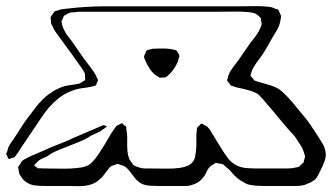

<svg xmlns="http://www.w3.org/2000/svg" viewBox="-30 -559 1100 637"><path d="M999 47Q995 48 991 50Q987 52 982 54Q968 58 952 58Q936 58 921 58H852Q840 58 827.5 57.5Q815 57 804 55Q800 54 796 53.5Q792 53 788 51Q778 46 770 41Q762 36 754 29Q745 21 737.5 11.5Q730 2 720 -5Q717 -7 714 -10.5Q711 -14 707 -15Q704 -16 700.5 -16Q697 -16 694 -17Q693 -17 690.5 -18Q688 -19 686 -18Q684 -18 681.5 -16Q679 -14 677 -13Q675 -12 672.5 -10.5Q670 -9 668 -7Q660 0 655.5 11Q651 22 644 30Q629 49 608 54Q598 58 585 58Q572 58 561 58H494Q481 58 466 57Q451 56 439 50Q425 42 415.5 29Q406 16 396 4Q386 -8 371 -12Q368 -13 364.5 -14Q361 -15 359 -15Q358 -15 355.5 -14Q353 -13 351 -12Q348 -11 344.5 -10Q341 -9 338 -7Q334 -4 331 0Q328 4 325 8L310 27Q294 45 275 52Q255 59 232 58.5Q209 58 187 58H121Q111 58 101.5 57.5Q92 57 83 56Q54 50 40 27Q39 25 37 22.5Q35 20 34 18Q33 14 32.5 9.5Q32 5 31 1Q31 -1 30.5 -2.5Q30 -4 30 -5Q31 -7 32.5 -9Q34 -11 35 -12Q37 -14 38.5 -17.5Q40 -21 42 -23Q45 -27 50.5 -30Q56 -33 60 -35Q73 -42 87 -47.5Q101 -53 114 -59Q137 -70 166 -81Q195 -92 217 -103Q237 -111 257 -120Q277 -129 297 -137Q300 -139 303 -140Q306 -141 309 -142Q313 -144 314 -144Q315 -144 319 -142Q321 -141 322.5 -141Q324 -141 324 -139Q324 -138 323 -138Q322 -138 322 -137L312 -130Q304 -123 293 -118.5Q282 -114 272 -109Q257 -98 228 -86.5Q199 -75 170 -63.5Q141 -52 126 -40Q116 -36 107 -31.5Q98 -27 91 -19Q90 -18 87 -15Q84 -12 84 -10Q84 -9 87 -7Q90 -5 91 -5Q92 -2 95 -1Q97 0 99.5 -0.5Q102 -1 103 -1Q109 0 115 0Q121 0 127 0Q147 0 167 0.5Q187 1 207 0Q222 -1 237 -3Q252 -5 265 -12Q276 -20 285 -31.5Q294 -43 301 -54Q311 -69 320 -84Q329 -99 338 -115Q341 -120 344.5 -124.5Q348 -129 351 -134Q353 -136 354 -138Q355 -140 356 -141Q358 -142 360 -143Q362 -144 364 -145Q366 -146 369.5 -148Q373 -150 374 -150Q376 -150 378 -147.5Q380 -145 381 -144Q383 -143 385 -142Q387 -141 388 -139Q389 -138 389 -135.5Q389 -133 389 -131Q392 -116 392 -104Q392 -89 392 -73.5Q392 -58 395 -44Q396 -41 397 -37.5Q398 -34 399 -31Q400 -29 402 -26.5Q404 -24 405 -22Q407 -20 408.5 -17.5Q410 -15 411 -13Q414 -10 420 -7.5Q426 -5 430 -4Q441 0 452.5 0Q464 0 475 0Q498 0 521.5 0.5Q545 1 567 -2Q581 -4 593.5 -9.5Q606 -15 613 -27Q617 -34 618 -42.5Q619 -51 620 -58Q622 -74 621.5 -89.5Q621 -105 622 -120Q623 -123 623 -127.5Q623 -132 624 -135Q625 -137 628 -139.5Q631 -142 632 -143Q633 -144 635 -146.5Q637 -149 638 -149Q640 -149 643.5 -147Q647 -145 648 -144Q650 -143 653.5 -141.5Q657 -140 658 -138Q663 -134 667 -127.5Q671 -121 674 -116Q684 -100 693.5 -84Q703 -68 713 -53Q720 -42 729 -31Q738 -20 750 -13Q767 -3 786.5 -1.5Q806 0 825 0H894Q905 0 916.5 0Q928 0 939 -1Q944 -2 950 -3Q956 -4 960 -5Q964 -7 967 -10.5Q970 -14 973 -16Q974 -17 975 -18Q976 -19 977 -20Q978 -21 978 -25Q979 -29 980.5 -33Q982 -37 982 -41L978 -54Q974 -68 964.5 -81.5Q955 -95 947 -108Q932 -123 909.5 -150Q887 -177 864.5 -204Q842 -231 827 -246Q816 -253 803.5 -257Q791 -261 778 -264Q771 -266 764.5 -267Q758 -268 751 -270Q748 -272 743 -273Q738 -274 736 -275Q734 -277 732.5 -280Q731 -283 729 -284Q728 -286 726 -288Q724 -290 724 -291Q723 -293 724.5 -296.5Q726 -300 726 -302Q728 -312 733 -320.5Q738 -329 745 -338Q763 -361 781.5 -389Q800 -417 818 -439Q829 -454 835 -469Q836 -471 837 -474Q838 -477 838 -479Q838 -485 836 -491Q836 -493 836 -496Q836 -499 834 -500Q833 -502 831 -503.5Q829 -505 828 -506Q826 -508 823.5 -510Q821 -512 819 -513Q814 -516 806 -517Q798 -518 793 -519Q771 -521 739 -520.5Q707 -520 684 -520H255Q245 -520 235 -520Q225 -520 215 -518Q211 -518 207.5 -518Q204 -518 201 -516Q197 -515 193.5 -513Q190 -511 187 -509Q186 -508 184.5 -508Q183 -508 182 -506Q180 -505 180 -501Q179 -498 176.5 -494Q174 -490 174 -487Q174 -485 175 -482Q176 -479 176 -477Q178 -468 182 -461Q186 -454 190 -446Q208 -424 228.5 -393Q249 -362 268 -339Q274 -330 280.5 -321.5Q287 -313 291 -302Q292 -301 293.5 -297.5Q295 -294 295 -292Q295 -291 293.5 -288.5Q292 -286 291 -284Q291 -279 288 -276Q287 -275 284.5 -274.5Q282 -274 280 -273Q274 -272 268 -270.5Q262 -269 255 -268Q242 -267 228.5 -264Q215 -261 202 -255Q182 -247 164.5 -233Q147 -219 132 -202Q119 -186 108 -170Q97 -154 86 -137L38 -66Q35 -61 31.5 -55.5Q28 -50 24 -45Q23 -44 21 -41Q19 -38 17 -37Q16 -36 13.5 -35.5Q11 -35 9 -35Q8 -34 4 -32.5Q0 -31 -1 -32Q-5 -34 -5 -40Q-6 -42 -7.5 -44Q-9 -46 -9 -47Q-10 -49 -9 -50Q-8 -51 -8 -52Q-6 -56 -5 -60Q-4 -64 -3 -68Q0 -76 5.5 -84Q11 -92 16 -99L53 -156Q70 -179 89 -203.5Q108 -228 130 -245Q138 -251 146 -256Q154 -261 163 -265Q177 -272 193 -275Q209 -278 225 -280Q232 -281 236 -283Q240 -285 245 -289Q247 -290 249 -291Q251 -292 252 -293Q253 -295 252.5 -299Q252 -303 252 -305V-314Q251 -316 249.5 -319Q248 -322 247 -324Q241 -334 231 -347Q218 -366 204.5 -384.5Q191 -403 177 -422Q170 -432 162 -442.5Q154 -453 148 -463Q147 -467 144.5 -471.5Q142 -476 140 -480Q139 -483 139 -486.5Q139 -490 139 -493Q137 -499 138 -501Q139 -504 141.5 -507.5Q144 -511 145 -513Q147 -515 148 -517Q149 -519 150 -520Q152 -522 155 -522.5Q158 -523 160 -524Q170 -528 179.5 -529Q189 -530 199 -531Q222 -534 255 -536Q288 -538 310 -538Q318 -538 348.5 -538Q379 -538 423.5 -538Q468 -538 517.5 -538Q567 -538 611.5 -538Q656 -538 687 -538Q718 -538 725 -538Q740 -538 762.5 -538Q785 -538 807.5 -538.5Q830 -539 845 -538Q855 -537 864.5 -536Q874 -535 883 -530Q885 -529 888.5 -528.5Q892 -528 893 -526Q895 -525 896 -521.5Q897 -518 898 -516Q899 -514 900.5 -511Q902 -508 902 -506Q903 -504 902 -500.5Q901 -497 901 -495Q900 -486 897 -477.5Q894 -469 890 -461Q876 -439 859 -408Q842 -377 823 -354Q817 -345 812 -337Q807 -329 804 -319Q804 -317 802.5 -313Q801 -309 801 -307L807 -301Q809 -299 811 -296Q813 -293 816 -291Q818 -290 821 -289.5Q824 -289 826 -288Q845 -282 863.5 -277Q882 -272 899 -261Q922 -242 946.5 -212Q971 -182 990 -159Q1001 -144 1010.5 -129Q1020 -114 1030 -99Q1035 -91 1040.5 -82Q1046 -73 1048 -64Q1054 -45 1047.5 -26.5Q1041 -8 1032 9Q1029 16 1024.5 24Q1020 32 1015 37ZM538 -396Q542 -395 547.5 -394Q553 -393 556 -391Q557 -390 559 -386Q560 -384 562.5 -380.5Q565 -377 565 -374Q566 -373 565 -371Q564 -369 563 -367Q562 -356 556 -346Q551 -336 544 -326.5Q537 -317 528 -309Q527 -308 524.5 -306Q522 -304 520 -303Q518 -302 514.5 -302Q511 -302 509 -302Q507 -302 504.5 -301.5Q502 -301 500 -301Q498 -302 494.5 -304.5Q491 -307 489 -308Q478 -315 468.5 -328.5Q459 -342 454 -354Q453 -357 450.5 -362Q448 -367 448 -370Q448 -374 450.5 -378.5Q453 -383 454 -386Q455 -388 455 -389Q455 -390 456 -391Q458 -393 463.5 -394Q469 -395 472 -396Q477 -398 482.5 -397.5Q488 -397 493 -398Q504 -398 514.5 -398Q525 -398 538 -396Z"/></svg>

Font: Rubik Vinyl
Style: Regular
Weight: 400
Designer: Hubert and Fischer, NaN
Foundry: Hubert and Fischer, NaN
Version: Version 2.200